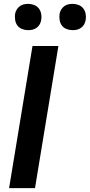

<svg xmlns="http://www.w3.org/2000/svg" viewBox="-20 -973 464 993"><path d="M27 0 148 -735H282L161 0ZM355 -817Q339 -817 324 -823Q309 -829 300 -841Q291 -853 288.5 -869Q286 -885 288 -901Q290 -913 296.5 -923.5Q303 -934 312.5 -941Q322 -948 333 -950.5Q344 -953 356 -953Q372 -953 387 -947Q402 -941 411 -929Q420 -917 423 -901Q426 -885 423 -869Q421 -857 415 -846.5Q409 -836 399 -829Q389 -822 378 -819.5Q367 -817 355 -817ZM125 -817Q109 -817 94 -823Q79 -829 70 -841Q61 -853 58.5 -869Q56 -885 58 -901Q60 -913 66.5 -923.5Q73 -934 82.5 -941Q92 -948 103 -950.5Q114 -953 126 -953Q142 -953 157 -947Q172 -941 181 -929Q190 -917 193 -901Q196 -885 193 -869Q191 -857 185 -846.5Q179 -836 169 -829Q159 -822 148 -819.5Q137 -817 125 -817Z"/></svg>

Font: Iosevka Aile Extrabold Oblique
Style: Regular
Weight: 800
Italic angle: -9°
Designer: Belleve Invis
Foundry: Belleve Invis
Version: Version 31.1.0; ttfautohint (v1.8.4)